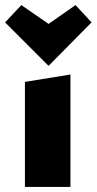

<svg xmlns="http://www.w3.org/2000/svg" viewBox="-40 -735 380 755"><path d="M58 -413 237 -442V0H58ZM-20 -647 44 -715 151 -641 257 -715 320 -647 151 -476Z"/></svg>

Font: Ysabeau Heavy
Style: Regular
Weight: 800
Designer: Christian Thalmann (Catharsis Fonts)
Version: Version 0.003